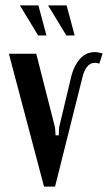

<svg xmlns="http://www.w3.org/2000/svg" viewBox="-20 -695 402 715"><path d="M350 -458Q341 -461 333 -461Q315 -461 303.5 -445.5Q292 -430 287 -407L185 0H144L13 -495H115L185 -220L187 -191H199L200 -220L246 -413Q256 -451 278 -476Q300 -501 333 -501Q345 -501 362 -496ZM122 -563 54 -675H123L153 -563ZM227 -563 159 -675H228L258 -563Z"/></svg>

Font: Moniqa Paragraph
Style: Bold
Weight: 700
Designer: Rajesh Rajput
Foundry: Rajesh Rajput
Version: Version 1.000